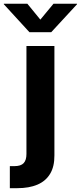

<svg xmlns="http://www.w3.org/2000/svg" viewBox="-79 -775 421 999"><path d="M58.6 -535.6H204.1V33.2Q204.6 91.8 181.6 129.6Q158.7 167.5 115.5 185.8Q72.3 204.1 10.7 204.1H-27.8V89.4H-3.9Q29.8 89.4 44.2 73.7Q58.6 58.1 58.6 26.4ZM63.5 -755.4 130.9 -672.9 199.2 -755.4H321.8V-752.9L187.5 -607.4H74.2L-59.1 -752.9V-755.4Z"/></svg>

Font: Inter 20pt
Style: Bold
Weight: 700
Version: Version 4.001;git-66647c0bb